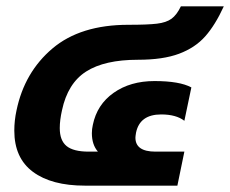

<svg xmlns="http://www.w3.org/2000/svg" viewBox="-20 -584 724 604"><path d="M25 -173Q25 -205 32 -237Q57 -357 145 -431.5Q233 -506 384 -506Q444 -506 473.5 -509.5Q503 -513 519.5 -525Q536 -537 549 -564H684Q657 -505 625.5 -469.5Q594 -434 543.5 -415Q493 -396 414 -396Q309 -396 251 -359Q193 -322 175 -237Q168 -206 168 -181Q168 -142 189.5 -124.5Q211 -107 259 -107H288Q269 -129 269 -165Q269 -178 272 -191Q285 -255 337.5 -292Q390 -329 466 -329Q545 -329 582 -309L560 -204Q534 -224 487 -224Q420 -224 408 -167Q406 -155 406 -151Q406 -107 469 -107H560L538 0H247Q142 0 83.5 -43.5Q25 -87 25 -173Z"/></svg>

Font: Prompt Semibold
Style: Italic
Weight: 600
Italic angle: -12°
Designer: Katatrad Team
Foundry: CadsonDemak
Version: Version 1.000